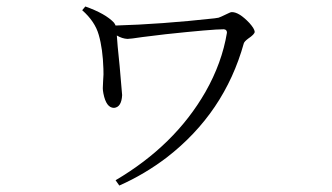

<svg xmlns="http://www.w3.org/2000/svg" viewBox="-20 -532 1040 601"><path d="M237.3 -500 247.1 -511.7Q310.5 -489.3 336.9 -460.9Q340.8 -455.1 341.8 -452.1Q483.4 -456.1 651.4 -474.6Q659.2 -475.6 664.1 -476.6Q668 -477.5 692.4 -489.3Q701.2 -494.1 706.1 -494.1Q728.5 -494.1 760.7 -460Q776.4 -442.4 777.3 -432.6Q777.3 -424.8 756.8 -411.1Q745.1 -402.3 743.2 -396.5Q682.6 -178.7 502 -39.1Q432.6 13.7 353.5 48.8L341.8 32.2Q527.3 -77.1 623 -244.1Q674.8 -335 690.4 -429.7Q690.4 -439.5 680.7 -440.4Q643.6 -440.4 498 -424.8Q470.7 -421.9 425.8 -416Q387.7 -410.2 378.9 -410.2Q362.3 -411.1 345.7 -420.9Q346.7 -399.4 354.5 -325.2Q361.3 -251 362.3 -234.4Q360.4 -196.3 336.9 -194.3Q312.5 -194.3 303.7 -239.3Q301.8 -249 301.8 -255.9Q301.8 -262.7 302.7 -277.3Q304.7 -300.8 303.7 -316.4Q301.8 -378.9 289.1 -422.9Q277.3 -464.8 237.3 -500Z"/></svg>

Font: GenYoMin JP Light
Style: Regular
Weight: 300
Version: Version 1.001;PS 1;hotconv 16.6.51;makeotf.lib2.5.65220 DEVE